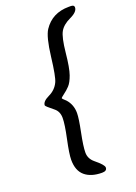

<svg xmlns="http://www.w3.org/2000/svg" viewBox="-168 -805 735 1037"><g transform="rotate(-20 199.5 -286.0)"><path d="M213.9 -183.6Q213.9 -153.3 198.5 -77.9Q183.1 -2.4 183.1 33Q183.1 68.4 212.9 92.8Q259.3 130.4 259.3 146Q259.3 166 231.4 166Q168.5 166 133.1 136Q97.7 106 97.7 43.9Q97.7 10.3 114.7 -69.1Q131.8 -148.4 131.8 -185.5Q131.8 -222.7 106.4 -242.7Q64 -276.4 64 -281.7Q64 -304.2 103 -322.8Q142.1 -341.3 159.7 -378.9Q172.9 -406.7 186 -517.1Q199.2 -627.4 223.1 -663.6Q272.5 -737.8 367.7 -737.8H379.4Q398.9 -737.8 398.9 -724.1Q398.9 -698.2 355 -677.7Q311 -657.2 293.7 -626.7Q276.4 -596.2 267.8 -510.7Q259.3 -425.3 246.1 -388.2Q232.9 -351.1 216.8 -334Q200.7 -316.9 182.1 -303.5Q163.6 -290 163.6 -286.1L168 -280.3L183.1 -266.1Q213.9 -232.4 213.9 -183.6Z"/></g></svg>

Font: Averia Libre
Style: Italic
Weight: 400
Italic angle: -7.90001°
Version: Version 1.002